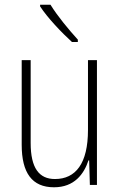

<svg xmlns="http://www.w3.org/2000/svg" viewBox="-20 -784 507 814"><path d="M194 -764H150V-757C181 -709 242 -645 285 -606H310V-616C271 -659 225 -714 194 -764ZM391 -529H353V-233C353 -91 301 -25 213 -25C146 -25 110 -71 110 -178V-529H72V-170C72 -51 116 10 209 10C295 10 336 -46 355 -104H358L361 0H391Z"/></svg>

Font: Noto Sans Gujarati Condensed ExtraLight
Style: Regular
Weight: 200
Width: 3
Designer: Jelle Bosma - Monotype Design Team, Universal Thirst
Foundry: Monotype Imaging Inc.
Version: Version 2.106